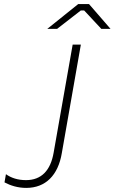

<svg xmlns="http://www.w3.org/2000/svg" viewBox="-20 -918 560 938"><path d="M108 0C203 0 264 -62 282 -170L375 -700H335L242 -172C227 -85 182 -38 107 -38C67 -38 34 -49 9 -67L2 -27C32 -11 68 0 108 0ZM211 -777H259L375 -867H391L475 -777H520L415 -898H362Z"/></svg>

Font: Fixel Text 20240404 ExtraLight
Style: Italic
Weight: 200
Width: 4
Italic angle: -10°
Designer: AlfaBravo + MacPaw
Foundry: Kyrylo Tkachov, Marchela Mozhyna, Serhii Makarenko, Maria Weinstein, Zakhar Kryvoshyya
Version: Version 1.211;Glyphs 3.2 (3225)